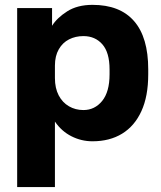

<svg xmlns="http://www.w3.org/2000/svg" viewBox="-20 -563 655 783"><path d="M50 200V-530H192.3V-457.8Q212.5 -490.3 254.2 -516.8Q295.8 -543.2 357.2 -543.2Q469.2 -543.2 526.8 -476.9Q584.5 -410.7 584.5 -280V-260Q584.5 -170.3 556.6 -109.6Q528.7 -48.8 477.9 -17.8Q427.2 13.2 357.2 13.2Q311.7 13.2 271.3 -7.3Q230.8 -27.8 204 -67.2V200ZM320.2 -114.2Q366.3 -114.2 396.6 -151.3Q426.8 -188.5 426.8 -260V-280Q426.8 -348.8 397.4 -382.3Q368 -415.8 320.2 -415.8Q288 -415.8 261.7 -402.5Q235.3 -389.2 219.7 -361.9Q204 -334.7 204 -295.5V-244.5Q204 -203.5 219.3 -174.2Q234.7 -144.8 261.3 -129.5Q287.8 -114.2 320.2 -114.2Z"/></svg>

Font: Golos Text
Style: Regular
Weight: 400
Designer: A.Korolkova, Vitaly Kuzmin
Foundry: ParaType Ltd
Version: Version 2.004